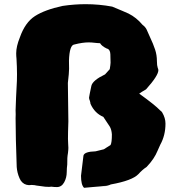

<svg xmlns="http://www.w3.org/2000/svg" viewBox="-20 -873 866 920"><path d="M469.7 20C475.1 19 483.4 18.1 494.6 17.6C494.6 17.6 469.7 20 469.7 20ZM382.8 26.9C373 17.6 368.2 -1.5 368.2 -30.8C368.2 -30.8 379.9 -127.4 379.9 -127.4C382.8 -140.1 402.3 -147 438 -147.9C438 -147.9 477.5 -157.7 477.5 -157.7C477.5 -157.7 509.8 -178.2 509.8 -178.2C514.2 -186.5 516.1 -203.1 516.1 -229C515.1 -244.1 511.7 -256.8 505.9 -266.6C495.6 -281.7 485.4 -296.9 475.1 -313C447.3 -324.7 426.8 -345.7 413.6 -375.5C413.1 -380.9 412.1 -385.7 410.2 -391.1C407.7 -396 406.7 -400.9 406.7 -405.3C408.2 -414.6 411.6 -433.6 418 -462.4C422.4 -479.5 443.8 -497.6 483.4 -516.6C483.4 -516.6 505.9 -541.5 505.9 -541.5C508.3 -556.6 509.8 -567.4 509.8 -572.8C509.8 -584 509.3 -597.7 508.8 -613.3C508.3 -628.9 502.4 -638.2 491.2 -640.6C475.1 -648.4 464.8 -656.7 459.5 -666C454.6 -666 440.9 -667 418.9 -669.4C414.6 -669.9 409.7 -669.9 404.8 -669.9C385.3 -669.9 362.3 -666.5 335.9 -659.7C320.8 -658.2 312 -632.3 310.5 -582C310.5 -566.4 310.5 -553.7 311 -543.5C311 -530.8 309.1 -508.3 305.2 -475.6C305.2 -475.6 307.6 -291.5 307.6 -291.5C306.2 -253.4 305.7 -225.6 305.7 -207.5C305.7 -196.3 306.2 -188.5 306.6 -184.6C307.1 -177.7 307.6 -170.9 307.6 -164.6C307.6 -159.2 307.1 -151.4 305.7 -140.1C304.2 -131.8 303.2 -123.5 302.7 -115.2C302.7 -115.2 302.2 -84.5 302.2 -84.5C300.8 -73.2 299.8 -61.5 299.8 -48.8C299.8 -31.2 295.9 -14.6 287.6 0.5C279.3 15.6 267.6 23.4 252.9 23.4C244.1 23.4 235.4 22.9 226.1 21.5C222.7 22 218.8 22.5 215.3 22.5C203.1 22.5 189.9 21.5 176.8 19C169.4 17.6 162.1 16.6 154.8 16.1C151.9 15.6 148.9 15.1 145.5 14.2C142.1 13.7 137.7 13.2 131.8 13.2C126.5 13.7 122.1 14.2 118.7 14.2C110.4 13.7 103 11.7 96.7 8.3C96.7 8.3 87.4 1.5 87.4 1.5C82 -3.4 77.1 -10.3 73.7 -18.6C65.9 -36.1 61.5 -54.2 60.1 -72.8C56.6 -170.4 54.7 -248 54.7 -306.2C54.7 -306.2 55.2 -325.2 55.2 -325.2C55.2 -325.2 54.7 -344.2 54.7 -344.2C55.7 -378.9 57.6 -425.8 61 -485.8C61 -485.8 61.5 -517.6 61.5 -517.6C61.5 -542 60.5 -566.4 59.1 -590.8C58.1 -600.1 57.6 -608.9 57.6 -617.7C57.6 -639.6 63.5 -665 75.2 -693.8C91.8 -741.2 115.7 -775.4 147.5 -795.9C178.7 -815.9 223.1 -832.5 280.3 -844.7C317.4 -850.1 354 -853 390.1 -853C433.6 -853 476.1 -849.1 517.6 -841.3C556.2 -825.2 582 -814.5 595.7 -808.1C621.1 -795.4 643.6 -777.3 662.6 -754.4C672.9 -746.6 679.2 -738.8 682.6 -731.4C688 -718.3 693.8 -705.1 700.2 -691.9C709 -673.3 716.8 -654.8 723.1 -635.7C729 -618.2 731.9 -599.6 731.9 -579.6C731.9 -565.4 733.4 -555.2 735.8 -547.9C737.8 -543.9 738.8 -540 738.8 -536.6C738.8 -519.5 719.2 -488.8 679.7 -444.8C664.6 -436 653.3 -429.2 647 -424.3C697.3 -388.2 731 -361.3 747.1 -344.2C752 -340.8 755.4 -337.4 757.3 -334C767.6 -316.4 772.9 -298.8 772.9 -280.8C772.9 -243.2 764.6 -209.5 748 -179.7C743.2 -169.9 738.8 -160.2 734.9 -150.4C724.6 -125 707.5 -99.1 682.6 -73.2C668.5 -64 655.3 -52.2 643.1 -38.6C623.5 -18.1 579.6 -1.5 511.2 10.7C501 15.6 490.2 18.1 479.5 18.1C475.1 19 458 20.5 427.7 22.9C404.3 25.4 391.1 26.4 388.7 26.4C388.7 26.4 382.8 26.9 382.8 26.9Z"/></svg>

Font: Kaph
Style: Regular
Weight: 400
Designer: GGBotNet
Foundry: f0n7.com